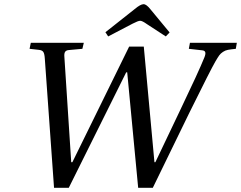

<svg xmlns="http://www.w3.org/2000/svg" viewBox="-20 -896 1150 916"><path d="M482.9 -742.2 623 -853Q650.4 -876 665 -876Q678.7 -876 698.2 -851.1L789.1 -741.2L771 -722.2L681.2 -780.8Q658.7 -796.9 648.9 -796.9Q639.2 -796.9 612.8 -783.2L496.1 -722.2ZM121.1 -663.1 127 -691.9H379.9L373 -663.1L308.1 -657.2Q295.9 -656.2 290.8 -648.9Q285.6 -641.6 287.1 -625L319.8 -122.1H325.2L596.2 -673.8H666L716.8 -122.1H721.2L840.8 -373Q926.8 -552.2 955.1 -622.1Q961.4 -637.7 959.5 -646Q957.5 -654.3 945.8 -655.8L880.9 -663.1L886.2 -691.9H1109.9L1105 -663.1Q1080.1 -660.6 1067.4 -658.2Q1054.7 -655.8 1043.7 -648.4Q1032.7 -641.1 1026.1 -632.1Q1019.5 -623 1007.8 -603Q985.8 -565.4 882.8 -356.9L709 0H639.2L586.9 -550.8H582L308.1 0H237.8L193.8 -616.2Q192.4 -639.2 186.8 -647.9Q181.2 -656.7 165 -658.2Z"/></svg>

Font: Linguistics Pro
Style: Italic
Weight: 400
Italic angle: -12°
Designer: Stefan Peev, Context Ltd
Foundry: Stefan Peev, Context Ltd
Version: Version 001.000